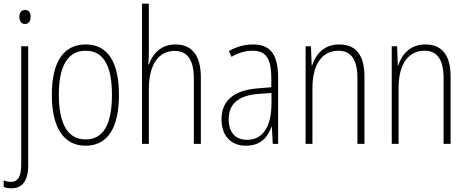

<svg xmlns="http://www.w3.org/2000/svg" viewBox="-38 -780 2535 1041"><path d="M67 -688C67 -667 77 -650 97 -650C118 -650 128 -666 128 -689C128 -709 120 -726 98 -726C76 -726 67 -709 67 -688ZM24 241C78 241 115 207 115 115V-529H77V110C77 174 61 206 21 206C7 206 -7 203 -18 198V233C-8 238 6 241 24 241Z M607 -265C607 -433 553 -539 427 -539C305 -539 243 -442 243 -266C243 -90 306 10 426 10C547 10 607 -89 607 -265ZM281 -266C281 -419 327 -505 427 -505C530 -505 569 -411 569 -266C569 -108 524 -24 426 -24C327 -24 281 -112 281 -266Z M769 -503V-760H732V0H769V-295C769 -439 828 -504 909 -504C973 -504 1013 -462 1013 -354V0H1051V-360C1051 -481 1002 -539 913 -539C832 -539 788 -485 769 -430H766C768 -454 769 -473 769 -503Z M1333 -539C1288 -539 1242 -526 1203 -503L1217 -472C1259 -496 1297 -505 1331 -505C1402 -505 1433 -466 1433 -353V-307L1360 -301C1234 -291 1163 -238 1163 -133C1163 -54 1205 10 1295 10C1377 10 1414 -38 1434 -92H1436L1441 0H1470V-357C1470 -486 1428 -539 1333 -539ZM1363 -271 1434 -276V-218C1433 -101 1393 -22 1301 -22C1238 -22 1202 -62 1202 -133C1202 -219 1256 -262 1363 -271Z M1801 -539C1718 -539 1673 -484 1654 -425H1652L1648 -529H1619V0H1656V-302C1656 -439 1714 -505 1797 -505C1862 -505 1900 -461 1900 -356V0H1938V-365C1938 -485 1889 -539 1801 -539Z M2268 -539C2185 -539 2140 -484 2121 -425H2119L2115 -529H2086V0H2123V-302C2123 -439 2181 -505 2264 -505C2329 -505 2367 -461 2367 -356V0H2405V-365C2405 -485 2356 -539 2268 -539Z"/></svg>

Font: Noto Sans Myanmar Condensed ExtraLight
Style: Regular
Weight: 200
Width: 3
Designer: Monotype Design Team
Foundry: Monotype Imaging Inc.
Version: Version 2.107